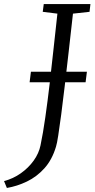

<svg xmlns="http://www.w3.org/2000/svg" viewBox="-110 -763 468 950"><path d="M-76 167 -90 133Q-44.5 121 -6.8 94.2Q31 67.5 56.8 31.5Q82.5 -4.5 90.5 -44Q103 -103.5 114.2 -182.5Q125.5 -261.5 135.8 -349.5Q146 -437.5 155.5 -526.5Q165 -615.5 174 -695.5L101.5 -704.5L106.5 -743H337.5L333 -704.5L251 -695.5Q240 -597.5 229.8 -506.8Q219.5 -416 210.2 -337Q201 -258 192.8 -195.8Q184.5 -133.5 178.2 -92.8Q172 -52 167 -37Q147.5 28 109.5 70Q71.5 112 23 135.2Q-25.5 158.5 -76 167ZM36.5 -356 43 -408H320L313.5 -356Z"/></svg>

Font: Merriweather 28pt Light
Style: Italic
Weight: 300
Italic angle: -7.8°
Version: Version 2.101